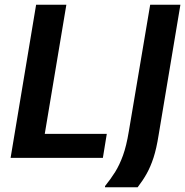

<svg xmlns="http://www.w3.org/2000/svg" viewBox="-20 -670 786 815"><path d="M25 0 133.3 -650H261.7L170 -101.7H433.3L416.7 0ZM425.8 125V120Q450 90 468.8 60Q487.5 30 502.1 -10.4Q516.7 -50.8 526.7 -111.7L617.5 -650H745.8L653.3 -96.7Q644.2 -39.2 631.7 -0.8Q619.2 37.5 602.9 66.7Q586.7 95.8 564.2 125Z"/></svg>

Font: Familjen Grotesk SemiBold
Style: Italic
Weight: 600
Italic angle: -9.46201°
Designer: Anders Wikstroem, Jonas Baeckman, Matilda Gysing, Kristian Moeller
Foundry: Familjen STHLM AB
Version: Version 2.002